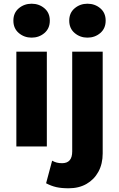

<svg xmlns="http://www.w3.org/2000/svg" viewBox="-20 -788 640 1033"><path d="M68 0V-510H232V0ZM150 -585.5Q110.5 -585.5 81.2 -610.2Q52 -635 52 -677Q52 -719 81.2 -743.5Q110.5 -768 150 -768Q190 -768 219 -743.5Q248 -719 248 -677Q248 -635 219 -610.2Q190 -585.5 150 -585.5ZM349.5 225Q310.5 225 283 218.8Q255.5 212.5 228 198L260.5 76.5Q273 83.5 285.5 86.8Q298 90 314 90Q368.5 90 368.5 27V-510H532.5V37.5Q532.5 93.5 509.5 135.8Q486.5 178 445.5 201.5Q404.5 225 349.5 225ZM450.5 -585.5Q411 -585.5 381.8 -610.2Q352.5 -635 352.5 -677Q352.5 -719 381.8 -743.5Q411 -768 450.5 -768Q490.5 -768 519.5 -743.5Q548.5 -719 548.5 -677Q548.5 -635 519.5 -610.2Q490.5 -585.5 450.5 -585.5Z"/></svg>

Font: Geologica
Style: Bold
Weight: 700
Designer: Sindre Bremnes, Frode Helland
Foundry: Monokrom Skriftforlag AS
Version: Version 1.010; ttfautohint (v1.8.4.7-5d5b);gftools[0.9.28]